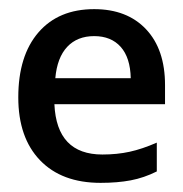

<svg xmlns="http://www.w3.org/2000/svg" viewBox="-20 -394 401 420"><path d="M200 6Q115 6 67.5 -43.5Q20 -93 20 -181Q20 -272 64 -323Q108 -374 186 -374Q258 -374 299.5 -330Q341 -286 341 -208V-166H99Q104 -56 204 -56Q236 -56 263.5 -62Q291 -68 323 -82V-19Q295 -5 266 0.5Q237 6 200 6ZM186 -315Q149 -315 127 -291.5Q105 -268 101 -223H266Q265 -268 244 -291.5Q223 -315 186 -315Z"/></svg>

Font: Shorif Bongobondhu UNICODE
Style: Bold
Weight: 700
Designer: Shorif Uddin Shishir, Shorif art & Design, e-mail : shorifart@gmail.com, facebook : Shorif2001
Foundry: Lipighor Font Foundry
Version: Designed By Shorif Uddin Shishir | Build By Niladri